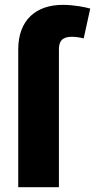

<svg xmlns="http://www.w3.org/2000/svg" viewBox="-20 -782 397 802"><path d="M56.2 0H226.1V-576.7C226.1 -608.9 239.3 -628.4 280.3 -628.4C297.4 -628.4 316.4 -625 329.6 -621.6L356.9 -746.1C336.4 -752 290 -761.7 242.2 -761.7C132.3 -761.7 56.2 -700.2 56.2 -575.2Z"/></svg>

Font: Inter ExtraBold
Style: Regular
Weight: 800
Designer: Rasmus Andersson
Foundry: rsms
Version: Version 4.001;git-9221beed3